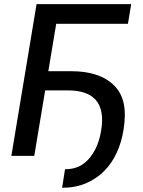

<svg xmlns="http://www.w3.org/2000/svg" viewBox="-20 -747 683 920"><path d="M155.2 -727.3H608.7L593 -632.8H249.3L211.6 -405.9H320.7Q458.5 -405.9 527.3 -337Q562.5 -301.8 573.2 -249.3Q583.8 -196.7 571.7 -123.9Q562.5 -65.7 539.2 -15.1Q516 35.5 478.9 72.8Q441.8 110.1 391.5 131.4Q341.3 152.7 277.7 152.7L291.5 63.9Q344.8 63.9 380.3 37.3Q398.1 24.1 412.1 6.6Q426.1 -11 436.6 -31.6Q447.1 -52.2 454 -74.9Q460.9 -97.7 464.5 -121.1Q473 -171.2 466.4 -207.6Q459.9 -244 439.3 -267.6Q418.7 -291.2 384.9 -302.6Q351.2 -313.9 305.4 -313.9H196.4L144.2 0H34.4Z"/></svg>

Font: Inter P Medium
Style: Italic
Weight: 500
Italic angle: 9.39999°
Designer: Rasmus Andersson
Foundry: rsms
Version: Version 3.018;git-588b23468